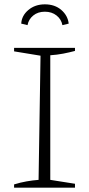

<svg xmlns="http://www.w3.org/2000/svg" viewBox="-20 -866 413 886"><path d="M45 0V-15Q74 -24 102.5 -29Q131 -34 158 -36L167 -609L45 -629V-645H326V-631Q300 -624 271.5 -618.5Q243 -613 212 -611V-36L326 -18V0ZM187 -846Q233 -846 263 -820Q293 -794 297 -757L268 -750Q263 -777 241 -794.5Q219 -812 187 -812Q155 -812 133.5 -794.5Q112 -777 107 -750L78 -757Q80 -794 111 -820Q142 -846 187 -846Z"/></svg>

Font: Piazzolla ExtraLight
Style: Regular
Weight: 200
Designer: Juan Pablo del Peral
Foundry: Huerta Tipografica
Version: Version 1.330